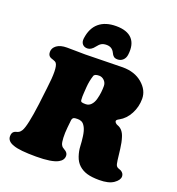

<svg xmlns="http://www.w3.org/2000/svg" viewBox="-167 -1081 1137 1236"><g transform="rotate(20 401.5 -462.5)"><path d="M551.8 -801.3Q548.8 -776.9 533.4 -762.7Q518.1 -748.5 496.6 -748.5Q480 -748.5 470.7 -755.9Q461.4 -763.2 454.1 -779.3Q438 -812.5 400.4 -812.5Q378.9 -812.5 365.5 -804.7Q352.1 -796.9 338.9 -779.3Q315.9 -748.5 289.6 -748.5Q268.1 -748.5 256.1 -762.7Q244.1 -776.9 247.1 -801.3Q256.3 -873.5 299.8 -910.4Q343.3 -947.3 417.5 -947.3Q491.7 -947.3 526.4 -910.2Q561 -873 551.8 -801.3ZM350.1 -277.8 344.7 -226.1Q340.8 -187.5 342.3 -155.3Q343.8 -123 350.1 -109.9Q355 -100.6 360.1 -96.2Q365.2 -91.8 372.3 -88.1Q379.4 -84.5 383.8 -80.6Q398.9 -68.8 398.9 -51.3Q398.9 -22 367.7 -4.9Q326.2 18.6 217.8 18.6Q105.5 18.6 63 2.9Q16.1 -12.2 16.1 -47.4Q16.1 -72.3 30.8 -81.5Q36.1 -85.4 45.4 -87.6Q54.7 -89.8 62.7 -94.7Q70.8 -99.6 78.6 -112.3Q100.1 -147 120.6 -305.7L134.3 -420.9Q152.8 -563 131.3 -591.3Q124.5 -600.1 108.4 -604.7Q92.3 -609.4 85.9 -613.8Q71.8 -623.5 71.8 -646Q71.8 -672.4 96.4 -690.7Q121.1 -709 166.5 -709Q190.4 -709 227.5 -708.3Q264.6 -707.5 290.5 -707.5Q328.6 -707.5 419.2 -710Q509.8 -712.4 546.9 -712.4Q628.9 -712.4 681.2 -667.7Q733.4 -623 733.4 -564Q733.4 -508.8 708 -460.9Q682.6 -413.1 640.6 -390.1Q639.6 -389.6 637.5 -388.4Q635.3 -387.2 634.3 -386.5Q633.3 -385.7 631.1 -384.5Q628.9 -383.3 628.2 -382.3Q627.4 -381.3 626 -380.1Q624.5 -378.9 623.8 -377.7Q623 -376.5 622.6 -374.8Q622.1 -373 622.1 -371.6Q622.1 -365.7 628.4 -359.6Q634.8 -353.5 641.6 -351.1Q680.2 -338.4 695.3 -288.6Q705.6 -256.8 710.9 -213.1Q716.3 -169.4 719.7 -139.2Q723.1 -108.9 730.5 -100.1Q735.4 -93.3 747.1 -89.6Q758.8 -85.9 761.7 -84Q782.7 -71.3 782.7 -50.3Q782.7 -24.9 749.3 -1.7Q715.8 21.5 651.4 21.5Q600.1 21.5 567.4 11.7Q534.7 2 511.2 -19.5Q487.8 -41 476.3 -75.2Q464.8 -109.4 463.6 -140.1Q462.4 -170.9 457.5 -207.3Q452.6 -243.7 441.4 -265.6Q435.1 -277.8 428 -285.4Q420.9 -293 412.6 -295.9Q404.3 -298.8 399.2 -299.6Q394 -300.3 385.7 -300.3Q368.7 -300.3 362.3 -297.4Q352.1 -292.5 350.1 -277.8ZM402.8 -407.7Q424.8 -407.7 439.9 -424.1Q455.1 -440.4 461.9 -466.3Q468.8 -492.2 471.2 -513.9Q473.6 -535.6 473.6 -557.1Q473.6 -579.1 458.3 -594.5Q442.9 -609.9 422.9 -609.9Q391.6 -609.9 386.7 -594.7Q374 -556.6 370.6 -512.7L367.7 -469.2Q365.7 -447.8 367.7 -422.9Q368.7 -413.1 376 -410.4Q383.3 -407.7 402.8 -407.7Z"/></g></svg>

Font: Cooper* Black
Style: Italic
Weight: 900
Italic angle: -7°
Designer: Owen Earl
Foundry: indestructible type*
Version: Version 0.001